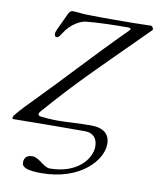

<svg xmlns="http://www.w3.org/2000/svg" viewBox="-117 -729 888 1080"><g transform="rotate(10 326.5 -189.0)"><path d="M192 275C418 275 531 141 531 50C531 -7 495 -38 422 -38C360 -38 277 -32 235 -32C194 -32 162 -35 136 -38C118 -40 116 -51 130 -67C301 -263 408 -364 594 -550L671 -627C675 -631 666 -649 658 -649C589 -647 532 -646 455 -646C413 -646 345 -646 297 -647C264 -648 229 -653 213 -653C198 -653 190 -644 183 -627C174 -605 153 -564 141 -537C136 -526 133 -516 133 -512C133 -502 137 -493 145 -493C154 -493 163 -503 172 -518C208 -578 264 -605 294 -608C373 -615 453 -617 533 -617C555 -616 547 -606 542 -601C357 -416 247 -290 64 -104C33 -73 -15 -21 -18 -11C-18 -11 -22 3 -16 3C37 3 134 1 167 1C250 1 372 0 394 0C446 0 467 33 467 75C467 146 392 241 235 241C217 241 198 226 179 212C163 201 147 190 130 190C100 190 82 203 82 234C82 261 112 275 192 275Z"/></g></svg>

Font: EB Garamond
Style: Italic
Weight: 400
Italic angle: -17.2°
Designer: Georg Duffner and Octavio Pardo
Foundry: Georg Duffner
Version: Version 1.000;PS 001.000;hotconv 1.0.88;makeotf.lib2.5.64775